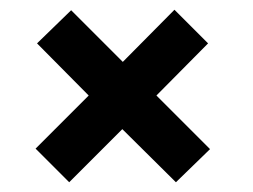

<svg xmlns="http://www.w3.org/2000/svg" viewBox="-20 -470 519 394"><path d="M411 -164 341 -96 231 -205 122 -96 53 -165 162 -274 56 -381 126 -449 232 -343 338 -450 407 -381 301 -274Z"/></svg>

Font: Raleway SemiBold
Style: Italic
Weight: 600
Italic angle: -12°
Designer: Matt McInerney, Pablo Impallari, Rodrigo Fuenzalida
Foundry: Matt McInerney, Pablo Impallari, Rodrigo Fuenzalida
Version: Version 4.026